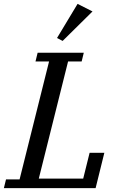

<svg xmlns="http://www.w3.org/2000/svg" viewBox="-41 -970 610 990"><path d="M-10 -45H60L212 -653H142L153 -698H391L380 -653H310L159 -49H388L421 -182H497L452 0H-21ZM253 -774 359 -950 436 -911 282 -759Z"/></svg>

Font: IBM Plex Serif Text
Style: Italic
Weight: 450
Italic angle: -14°
Designer: Mike Abbink, Paul van der Laan, Pieter van Rosmalen
Foundry: Bold Monday
Version: Version 3.001